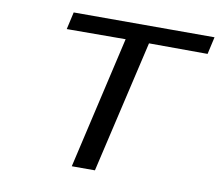

<svg xmlns="http://www.w3.org/2000/svg" viewBox="-77 -782 999 874"><g transform="rotate(10 423.0 -345.5)"><path d="M177 -611 195 -691H846L828 -611L557 -612L415 0H308L449 -612Z"/></g></svg>

Font: Coval
Style: Italic
Weight: 400
Foundry: Context Ltd
Version: Version 001.000